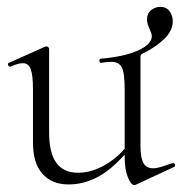

<svg xmlns="http://www.w3.org/2000/svg" viewBox="-20 -530 534 559"><path d="M484 -55Q488 -55 489.5 -50.5Q491 -46 487 -44L375 8L371 9Q362 9 352.5 -13.5Q343 -36 343 -71V-80Q302 -34 262 -13.5Q222 7 180 7Q131 7 103.5 -24Q76 -55 76 -115V-270Q76 -311 69.5 -328.5Q63 -346 47 -346Q32 -346 11 -336H9Q5 -336 3.5 -341Q2 -346 6 -347L111 -394L115 -395Q117 -395 120 -393Q123 -391 123 -388V-145Q123 -85 144 -56Q165 -27 207 -27Q242 -27 278 -45.5Q314 -64 343 -97V-270Q343 -318 334.5 -334Q326 -350 304 -350Q290 -350 274 -347Q270 -347 269.5 -353Q269 -359 273 -359Q342 -365 382 -383Q422 -401 422 -425Q422 -431 416 -445Q408 -461 408 -473Q408 -491 420 -500.5Q432 -510 447 -510Q464 -510 473.5 -497.5Q483 -485 483 -468Q483 -440 457 -415.5Q431 -391 395 -374Q389 -371 389 -365V-105Q389 -71 397.5 -55.5Q406 -40 426 -40Q436 -40 450.5 -44.5Q465 -49 482 -55Z"/></svg>

Font: Cormorant Garamond Light
Style: Regular
Weight: 300
Designer: Christian Thalmann (Catharsis Fonts)
Version: Version 3.000